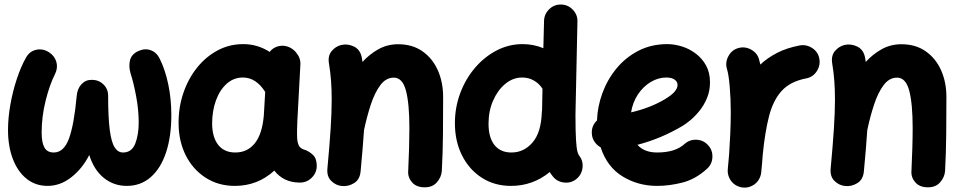

<svg xmlns="http://www.w3.org/2000/svg" viewBox="-20 -759 4261 853"><path d="M199.2 -525.9Q223.6 -509.3 230.7 -482.9Q237.8 -456.5 224.1 -429.2Q200.7 -383.3 182.9 -312.5Q165 -241.7 165 -169.4Q165 -125.5 177.5 -103.5Q189.9 -81.5 218.8 -81.5Q263.7 -81.5 286.4 -143.3Q309.1 -205.1 320.8 -333Q323.7 -365.7 342.3 -385.3Q360.8 -404.8 388.2 -404.3Q418.5 -404.3 439.5 -384Q460.4 -363.8 460.4 -334Q460.4 -237.8 467.5 -182.6Q474.6 -127.4 489.3 -104.5Q503.9 -81.5 526.4 -81.5Q565.4 -81.5 580.8 -120.8Q596.2 -160.2 596.2 -214.8Q596.2 -269.5 585.2 -329.3Q574.2 -389.2 560.5 -431.6Q550.8 -463.4 557.6 -491.2Q564.5 -519 595.7 -532.7Q624.5 -545.4 650.4 -535.6Q676.3 -525.9 689.9 -497.6Q714.4 -447.8 727.8 -383.3Q741.2 -318.8 741.2 -247.6Q741.2 -152.8 717.8 -82Q694.3 -11.2 649.9 27.8Q605.5 66.9 543 66.9Q485.4 66.9 441.4 31.5Q397.5 -3.9 376.5 -70.3Q346.2 -10.3 297.1 28.3Q248 66.9 191.4 66.9Q137.7 66.9 98.1 35.2Q58.6 3.4 37.1 -52.7Q15.6 -108.9 15.6 -182.1Q15.6 -234.9 26.1 -294.2Q36.6 -353.5 54.7 -408.2Q72.8 -462.9 95.2 -502.4Q110.8 -531.2 140.9 -537.8Q170.9 -544.4 199.2 -525.9Z M1312.5 52.2Q1274.9 52.2 1246.6 38.3Q1218.3 24.4 1198.7 -1Q1124.5 66.9 1023.4 66.9Q950.7 66.9 894.3 31Q837.9 -4.9 805.9 -67.6Q773.9 -130.4 773.4 -210.9Q772.9 -281.7 794.4 -345.2Q815.9 -408.7 855 -457.8Q894 -506.8 946.5 -534.9Q999 -563 1060.5 -563Q1124.5 -563 1178.2 -528.3Q1189 -543 1206.5 -550.3Q1224.1 -557.6 1244.1 -555.2Q1274.4 -550.8 1295.4 -525.9Q1316.4 -501 1314.5 -471.7L1302.2 -243.2Q1301.8 -235.8 1301.3 -228.5Q1300.3 -207.5 1299.8 -181.9Q1299.3 -156.2 1300.3 -143.6Q1301.3 -125.5 1308.1 -111.8Q1314.9 -98.1 1336.9 -92.3Q1354.5 -85.9 1370.8 -70.3Q1387.2 -54.7 1387.2 -22Q1387.2 8.3 1365.2 30.3Q1343.3 52.2 1312.5 52.2ZM1025.4 -81.5Q1079.6 -81.5 1112.5 -123Q1145.5 -164.6 1152.3 -248.5Q1152.3 -254.9 1152.8 -260.3Q1152.8 -263.2 1153.3 -266.1L1158.2 -350.6Q1139.2 -380.9 1114.5 -397.7Q1089.8 -414.6 1059.1 -414.6Q1017.6 -414.6 986.6 -386.5Q955.6 -358.4 939 -311.8Q922.4 -265.1 922.4 -209Q923.3 -147.9 950 -114.7Q976.6 -81.5 1025.4 -81.5Z M1434.6 -10.7Q1444.3 -115.2 1449 -188.2Q1453.6 -261.2 1453.6 -315.9Q1453.6 -362.3 1450.7 -400.6Q1447.8 -439 1441.4 -477.5Q1436 -511.2 1453.4 -532Q1470.7 -552.7 1495.6 -559.1Q1524.4 -565.9 1553 -552Q1581.5 -538.1 1587.9 -500.5Q1589.4 -492.2 1590.3 -483.9Q1622.6 -519 1662.1 -540.8Q1701.7 -562.5 1748.5 -562.5Q1812 -562.5 1856.7 -531.2Q1901.4 -500 1925 -447Q1948.7 -394 1948.7 -328.1Q1948.7 -249.5 1948 -165.8Q1947.3 -82 1942.9 0.5Q1940.9 27.8 1921.4 50.5Q1901.9 73.2 1866.7 73.2Q1830.1 73.2 1810.8 51.3Q1791.5 29.3 1793.5 1Q1795.9 -53.2 1797.4 -100.6Q1798.8 -147.9 1798.8 -189.9Q1798.8 -299.3 1783.4 -356.7Q1768.1 -414.1 1729.5 -414.1Q1694.8 -414.1 1669.9 -380.9Q1645 -347.7 1627.4 -294.4Q1609.9 -241.2 1597.2 -180.7Q1594.7 -141.1 1590.8 -95.7Q1586.9 -50.3 1582 2.9Q1578.6 38.6 1553.2 54.4Q1527.8 70.3 1499 67.4Q1472.2 64.9 1451.7 44.9Q1431.2 24.9 1434.6 -10.7Z M2301.8 -563Q2350.6 -563 2394 -544.9L2397 -666.5Q2397.9 -696.8 2420.2 -718.3Q2442.4 -739.7 2473.1 -738.8Q2503.4 -738.3 2524.9 -715.8Q2546.4 -693.4 2545.4 -663.1L2536.6 -248.5Q2536.6 -173.3 2539.1 -136.5Q2541.5 -99.6 2545.2 -86.4Q2548.8 -73.2 2551.8 -69.3Q2571.3 -45.9 2568.1 -14.9Q2564.9 16.1 2541.5 35.6Q2518.1 55.2 2486.8 52Q2455.6 48.8 2436.5 25.4Q2428.7 15.6 2422.4 5.4Q2347.2 66.9 2250 66.9Q2177.2 66.9 2121.1 31Q2064.9 -4.9 2033 -67.9Q2001 -130.9 2001 -211.9Q2001 -282.2 2024.9 -345.7Q2048.8 -409.2 2090.6 -458Q2132.3 -506.8 2186.5 -534.9Q2240.7 -563 2301.8 -563ZM2150.4 -209.5Q2150.4 -147.9 2176.8 -114.7Q2203.1 -81.5 2252 -81.5Q2307.6 -81.5 2345.9 -126Q2384.3 -170.4 2387.2 -261.2Q2387.2 -265.6 2388.2 -269.5L2390.1 -364.7Q2376 -387.2 2352.5 -400.9Q2329.1 -414.6 2299.8 -414.6Q2258.8 -414.6 2224.9 -386.5Q2190.9 -358.4 2170.7 -312Q2150.4 -265.6 2150.4 -209.5Z M3120.6 -8.8Q3070.3 37.1 3012.2 52Q2954.1 66.9 2899.4 66.9Q2814.9 66.9 2746.1 24.9Q2677.2 -17.1 2648.4 -104.5Q2632.3 -113.3 2621.3 -129.2Q2610.4 -145 2609.4 -165Q2606.9 -199.7 2632.3 -224.1Q2634.3 -285.6 2656.5 -345.9Q2678.7 -406.2 2719.2 -455.3Q2759.8 -504.4 2816.9 -533.7Q2874 -563 2944.8 -563Q2976.1 -563 3009.3 -552.7Q3042.5 -542.5 3070.8 -521.2Q3099.1 -500 3116.7 -468.3Q3134.3 -436.5 3134.3 -393.1Q3134.3 -355 3120.8 -323Q3107.4 -291 3087.6 -266.6Q3067.9 -242.2 3047.9 -225.6Q3027.8 -209 3014.2 -200.7Q2965.8 -171.9 2915.3 -150.6Q2864.7 -129.4 2812 -115.7Q2841.8 -81.5 2899.4 -81.5Q2979.5 -81.5 3021 -119.1Q3043.9 -139.6 3074.7 -138.2Q3105.5 -136.7 3126 -113.8Q3146.5 -91.3 3145 -60.3Q3143.6 -29.3 3120.6 -8.8ZM2940.4 -414.6Q2904.3 -414.6 2871.1 -394.8Q2837.9 -375 2814.5 -340.1Q2791 -305.2 2783.7 -259.8Q2868.2 -279.3 2932.6 -317.4Q2965.8 -337.4 2978 -352.8Q2990.2 -368.2 2990.2 -380.9Q2990.2 -396.5 2976.8 -405.5Q2963.4 -414.6 2940.4 -414.6Z M3280.3 74.2Q3270.5 73.2 3261.7 69.8Q3231.9 58.6 3219.2 29.3Q3211.4 11.7 3213.4 -7.3Q3213.9 -10.7 3213.9 -14.6Q3215.3 -28.8 3216.6 -43.7Q3217.8 -58.6 3219.2 -73.2Q3222.2 -116.2 3224.4 -164.6Q3226.6 -212.9 3226.6 -259.8Q3226.6 -320.8 3221.9 -374.5Q3217.3 -428.2 3209.5 -453.1Q3201.2 -481.9 3216.1 -509.5Q3231 -537.1 3259.8 -545.4Q3288.6 -553.7 3316.2 -539.1Q3343.8 -524.4 3352.1 -495.6Q3355.5 -484.4 3357.9 -472.2Q3390.1 -502.4 3433.1 -524.4Q3476.1 -546.4 3532.7 -557.1Q3562.5 -562.5 3588.6 -545.4Q3614.7 -528.3 3620.1 -498Q3625.5 -468.3 3608.4 -442.1Q3591.3 -416 3561 -410.6Q3490.7 -397 3452.6 -355Q3414.6 -313 3396.5 -242.4Q3378.4 -171.9 3368.7 -72.3Q3365.7 -29.3 3361.8 7.3Q3360.8 17.1 3357.4 25.9Q3346.2 55.7 3316.9 68.4Q3299.3 76.2 3280.3 74.2Z M3670.4 -10.7Q3680.2 -115.2 3684.8 -188.2Q3689.5 -261.2 3689.5 -315.9Q3689.5 -362.3 3686.5 -400.6Q3683.6 -439 3677.2 -477.5Q3671.9 -511.2 3689.2 -532Q3706.5 -552.7 3731.4 -559.1Q3760.3 -565.9 3788.8 -552Q3817.4 -538.1 3823.7 -500.5Q3825.2 -492.2 3826.2 -483.9Q3858.4 -519 3897.9 -540.8Q3937.5 -562.5 3984.4 -562.5Q4047.9 -562.5 4092.5 -531.2Q4137.2 -500 4160.9 -447Q4184.6 -394 4184.6 -328.1Q4184.6 -249.5 4183.8 -165.8Q4183.1 -82 4178.7 0.5Q4176.8 27.8 4157.2 50.5Q4137.7 73.2 4102.5 73.2Q4065.9 73.2 4046.6 51.3Q4027.3 29.3 4029.3 1Q4031.7 -53.2 4033.2 -100.6Q4034.7 -147.9 4034.7 -189.9Q4034.7 -299.3 4019.3 -356.7Q4003.9 -414.1 3965.3 -414.1Q3930.7 -414.1 3905.8 -380.9Q3880.9 -347.7 3863.3 -294.4Q3845.7 -241.2 3833 -180.7Q3830.6 -141.1 3826.7 -95.7Q3822.8 -50.3 3817.9 2.9Q3814.5 38.6 3789.1 54.4Q3763.7 70.3 3734.9 67.4Q3708 64.9 3687.5 44.9Q3667 24.9 3670.4 -10.7Z"/></svg>

Font: Mikhak-DS1-FD ExtraBold
Style: Regular
Weight: 800
Designer: Amin Abedi
Version: Version 3.2